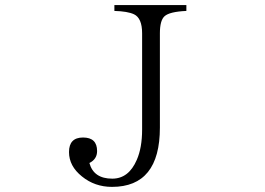

<svg xmlns="http://www.w3.org/2000/svg" viewBox="-20 -770 1040 754"><path d="M429.2 -750H711.9V-727.1Q645.5 -724.1 626 -706.1Q607.9 -689.5 607.9 -639.2V-269Q607.9 -36.1 419.9 -36.1Q352.1 -36.1 301.8 -77.1Q251 -117.7 251 -172.9Q251 -230 306.2 -230Q361.3 -230 361.3 -176.8Q361.3 -145 331.1 -129.9Q347.7 -68.4 420.9 -68.4Q485.4 -68.4 517.1 -142.1Q538.1 -189.9 538.1 -261.2V-639.2Q538.1 -698.7 506.3 -713.9Q481.4 -725.6 429.2 -727.1Z"/></svg>

Font: I.Ming
Style: Regular
Weight: 400
Designer: Ichiten Fonts Project
Version: Version 5.10 Mar 24, 2018